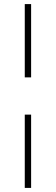

<svg xmlns="http://www.w3.org/2000/svg" viewBox="-20 -780 273 938"><path d="M101 -402V-760H132V-402ZM101 138V-220H132V138Z"/></svg>

Font: IBM Plex Sans Condensed ExtraLight
Style: Regular
Weight: 200
Width: 3
Designer: Mike Abbink, Paul van der Laan, Pieter van Rosmalen
Foundry: Bold Monday
Version: Version 1.3